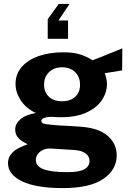

<svg xmlns="http://www.w3.org/2000/svg" viewBox="-20 -793 669 984"><path d="M224.6 -594V-694.8L281.3 -772.9H336.4L279.6 -688.1H328.8V-594ZM302.4 171Q164.3 171 92.6 136Q21 101 21 43.9Q21 17.5 34.8 -0.4Q48.6 -18.3 67.4 -29.3Q86.2 -40.2 102 -45.9Q117.7 -51.7 121.5 -53.6Q113.4 -58.2 98.2 -66.8Q83.1 -75.3 70.5 -90.6Q57.9 -105.8 57.9 -130.2Q57.9 -158.1 84.2 -181.5Q110.4 -204.8 163.8 -213.8Q112.8 -237.8 86.2 -279Q59.6 -320.2 59.6 -362.8Q59.6 -414 91.7 -450.4Q123.7 -486.8 179 -505.9Q234.3 -525 304.5 -525Q357.7 -525 391.8 -513.7Q426 -502.4 454.9 -484.2Q466.5 -488.8 485.3 -496.2Q504.2 -503.7 526.2 -512.5Q548.3 -521.2 569.4 -529.9Q590.5 -538.5 606.8 -545.3L606.1 -432.3L516.9 -417.8Q522.2 -404.5 525.2 -389Q528.2 -373.6 528.2 -363.4Q528.2 -318.7 502 -279.6Q475.7 -240.6 423.5 -216.5Q371.4 -192.3 294.1 -192.3Q284.9 -192.3 269 -192.8Q253.1 -193.3 243.2 -194.4Q214 -192.9 202.8 -187Q191.7 -181.1 191.7 -173.2Q191.7 -160.8 214.2 -157.1Q236.7 -153.4 282.2 -150.2Q298.5 -149.4 327 -147.9Q355.5 -146.4 389.6 -143.9Q484.6 -137.7 531.3 -97.4Q578.1 -57.1 578.1 3.9Q578.1 76.7 509.4 123.8Q440.7 171 302.4 171ZM325.9 89.3Q386.7 89.3 412.7 74.3Q438.8 59.3 438.8 31.4Q438.8 8 418.7 -6.9Q398.7 -21.7 360.4 -24.2L242 -31.8Q218.6 -33.1 201 -25Q183.3 -16.9 173.5 -3Q163.8 11 163.8 26.8Q163.8 59.3 203.3 74.3Q242.8 89.3 325.9 89.3ZM298.5 -274Q339.8 -274 365 -296.6Q390.2 -319.2 390.2 -358.6Q390.2 -399 365 -423.6Q339.8 -448.1 298.5 -448.1Q257.1 -448.1 231.5 -423.5Q205.9 -398.8 205.9 -358.6Q205.9 -320.2 230.7 -297.1Q255.5 -274 298.5 -274Z"/></svg>

Font: Public Sans Thin
Style: Regular
Weight: 100
Designer: The Public Sans project authors (U.S. Web Design System). Libre Franklin designed by Pablo Impallari and Rodrigo Fuenzal
Version: Version 1.008